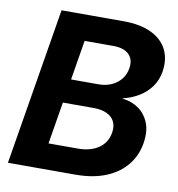

<svg xmlns="http://www.w3.org/2000/svg" viewBox="-81 -802 811 876"><g transform="rotate(10 324.0 -364.0)"><path d="M13.7 0 133.8 -727.5H420.9Q499.5 -727.5 550.8 -702.6Q602.1 -677.7 623.8 -633.5Q645.5 -589.4 636.2 -531.2Q629.4 -491.7 607.7 -461.2Q585.9 -430.7 552.5 -410.4Q519 -390.1 478 -380.4V-378.9Q521 -374.5 553.5 -351.3Q585.9 -328.1 601.3 -288.8Q616.7 -249.5 607.4 -194.8Q598.1 -137.2 562.7 -93.3Q527.3 -49.3 467.8 -24.7Q408.2 0 325.2 0ZM180.7 -119.1H316.4Q376.5 -119.1 413.6 -145.5Q450.7 -171.9 458 -217.8Q462.9 -247.6 452.4 -269Q441.9 -290.5 417.2 -302.2Q392.6 -314 355 -314H212.9ZM231.4 -424.3H359.4Q392.1 -424.3 418.7 -436.3Q445.3 -448.2 462.6 -470Q480 -491.7 484.4 -521Q491.2 -561 467.8 -584.7Q444.3 -608.4 394 -608.4H261.7Z"/></g></svg>

Font: Inter 28pt
Style: Bold Italic
Weight: 700
Italic angle: -9.3988°
Designer: Rasmus Andersson
Foundry: rsms
Version: Version 4.001;git-66647c0bb